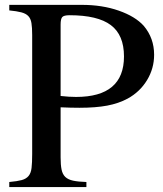

<svg xmlns="http://www.w3.org/2000/svg" viewBox="-20 -758 660 778"><path d="M225.6 -120.1Q225.6 -89.8 229.5 -70.8Q233.4 -51.8 244.6 -41Q255.9 -30.3 276.4 -25.9Q296.9 -21.5 330.1 -20.5V0H17.6V-20.5Q49.8 -23.4 67.9 -28.3Q85.9 -33.2 95.7 -44.9Q105.5 -56.6 107.9 -77.6Q110.4 -98.6 110.4 -133.8V-616.2Q110.4 -646.5 107.4 -664.6Q104.5 -682.6 94.7 -692.9Q85 -703.1 66.4 -708Q47.9 -712.9 17.6 -715.8V-738.3H311.5Q394.5 -738.3 461.4 -714.8Q528.3 -691.4 562.5 -653.3Q604.5 -603.5 604.5 -536.1Q604.5 -480.5 575.7 -433.1Q546.9 -385.7 497.1 -358.4Q460.9 -338.9 414.6 -330.1Q368.2 -321.3 301.8 -321.3Q280.3 -321.3 264.2 -321.8Q248 -322.3 225.6 -323.2ZM225.6 -369.1Q245.1 -367.2 258.3 -366.2Q271.5 -365.2 288.1 -365.2Q482.4 -365.2 482.4 -529.3Q482.4 -616.2 429.2 -656.2Q376 -696.3 261.7 -696.3Q239.3 -696.3 232.4 -689Q225.6 -681.6 225.6 -658.2Z"/></svg>

Font: BabelStone Tibetan
Style: Regular
Weight: 400
Designer: Christopher J. Fynn
Foundry: BabelStone
Version: Version 10.011 October 1, 2023